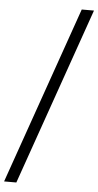

<svg xmlns="http://www.w3.org/2000/svg" viewBox="-87 -879 519 1016"><g transform="rotate(5 172.5 -371.0)"><path d="M-25 100H40L370 -842H305Z"/></g></svg>

Font: Chess Sans
Style: Regular
Weight: 400
Designer: Wolf Bōese
Foundry: Wolf Bōese
Version: Version 7.223;Glyphs 3.3 (3306)